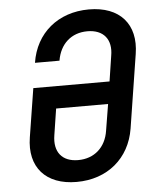

<svg xmlns="http://www.w3.org/2000/svg" viewBox="-53 -786 706 843"><g transform="rotate(-5 300.0 -365.0)"><path d="M251 10C387 10 486 -73 507 -203L558 -527C579 -657 506 -740 370 -740C234 -740 134 -657 114 -527H222C234 -600 284 -645 355 -645C426 -645 463 -600 450 -528L433 -417H97L63 -203C42 -73 115 10 251 10ZM266 -85C195 -85 159 -130 171 -203L189 -319H418L399 -203C388 -130 337 -85 266 -85Z"/></g></svg>

Font: JetBrains Mono SemiBold
Style: Italic
Weight: 472
Italic angle: -9°
Monospace: yes
Designer: Philipp Nurullin, Konstantin Bulenkov
Foundry: JetBrains
Version: Version 2.305